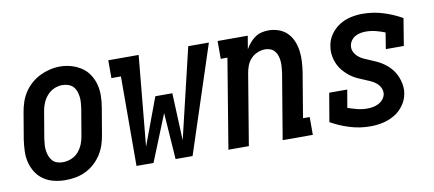

<svg xmlns="http://www.w3.org/2000/svg" viewBox="-56 -734 2111 934"><g transform="rotate(-10 1000.0 -266.5)"><path d="M204 8Q175 8 147.5 1.5Q120 -5 97.5 -20Q75 -35 60 -58Q45 -81 38 -108Q31 -135 32 -164Q33 -193 37 -221L59 -351Q63 -376 71 -400.5Q79 -425 93.5 -447.5Q108 -470 128.5 -488Q149 -506 172.5 -517.5Q196 -529 221 -535Q246 -541 272 -541Q301 -541 328 -533Q355 -525 377.5 -510Q400 -495 415 -472Q430 -449 437 -422.5Q444 -396 443.5 -366.5Q443 -337 438 -309L416 -179Q412 -154 404 -129.5Q396 -105 381.5 -82.5Q367 -60 347 -42Q327 -24 303 -12.5Q279 -1 254 3.5Q229 8 204 8ZM206 -80Q227 -80 248 -88.5Q269 -97 283.5 -114Q298 -131 306 -151.5Q314 -172 317 -193L339 -323Q341 -338 342 -352.5Q343 -367 341 -381.5Q339 -396 334 -409Q329 -422 319.5 -431.5Q310 -441 296 -445.5Q282 -450 267 -450Q246 -450 226 -441Q206 -432 191.5 -415Q177 -398 169 -378Q161 -358 158 -337L136 -207Q134 -192 133 -177.5Q132 -163 134 -149Q136 -135 141 -122Q146 -109 155 -99Q164 -89 177.5 -84.5Q191 -80 206 -80Z M555 0 556 -442H509V-530H659L617 -84L704 -318H788L798 -84L904 -530H1006L832 0H748L732 -230L639 0Z M1009 0 1082 -442H1049V-530H1198L1187 -465Q1196 -481 1208 -495Q1220 -509 1235 -519.5Q1250 -530 1267.5 -534Q1285 -538 1302 -538Q1328 -538 1352.5 -529Q1377 -520 1394 -502.5Q1411 -485 1420.5 -462Q1430 -439 1433.5 -413.5Q1437 -388 1435.5 -361.5Q1434 -335 1430 -309L1393 -88H1426V0H1277L1331 -323Q1333 -337 1334 -351.5Q1335 -366 1334 -379.5Q1333 -393 1329 -406Q1325 -419 1316.5 -429.5Q1308 -440 1295.5 -445Q1283 -450 1269 -450Q1250 -450 1231 -442Q1212 -434 1198.5 -419.5Q1185 -405 1178 -386.5Q1171 -368 1168 -349L1110 0Z M1711 8Q1658 8 1609 -7Q1560 -22 1516 -47L1540 -188H1629L1614 -100Q1637 -92 1660.5 -86Q1684 -80 1710 -80Q1724 -80 1737.5 -82.5Q1751 -85 1764.5 -91.5Q1778 -98 1787.5 -109.5Q1797 -121 1800 -135Q1802 -152 1795 -166.5Q1788 -181 1776 -191Q1764 -201 1749.5 -207.5Q1735 -214 1720.5 -220Q1706 -226 1691 -232.5Q1676 -239 1663 -247.5Q1650 -256 1638.5 -266.5Q1627 -277 1617 -289Q1607 -301 1600 -315Q1593 -329 1588.5 -345Q1584 -361 1583 -377Q1582 -393 1585 -410Q1589 -440 1607 -466Q1625 -492 1651 -508.5Q1677 -525 1706.5 -531.5Q1736 -538 1765 -538Q1818 -538 1866.5 -523Q1915 -508 1959 -483L1937 -349H1848L1861 -429Q1839 -438 1815 -444Q1791 -450 1766 -450Q1753 -450 1740 -447.5Q1727 -445 1715 -438.5Q1703 -432 1694.5 -420.5Q1686 -409 1684 -396Q1681 -379 1688 -364.5Q1695 -350 1707 -339.5Q1719 -329 1733.5 -322.5Q1748 -316 1762.5 -310Q1777 -304 1791.5 -297.5Q1806 -291 1819.5 -282.5Q1833 -274 1844.5 -264Q1856 -254 1866 -241.5Q1876 -229 1883 -215Q1890 -201 1894.5 -185.5Q1899 -170 1900.5 -153.5Q1902 -137 1899 -121Q1894 -90 1875 -63.5Q1856 -37 1828.5 -21Q1801 -5 1770.5 1.5Q1740 8 1711 8Z"/></g></svg>

Font: Iosevka Slab Semibold
Style: Italic
Weight: 600
Italic angle: -9°
Monospace: yes
Designer: Belleve Invis
Foundry: Belleve Invis
Version: Version 11.1.1; ttfautohint (v1.8.3)